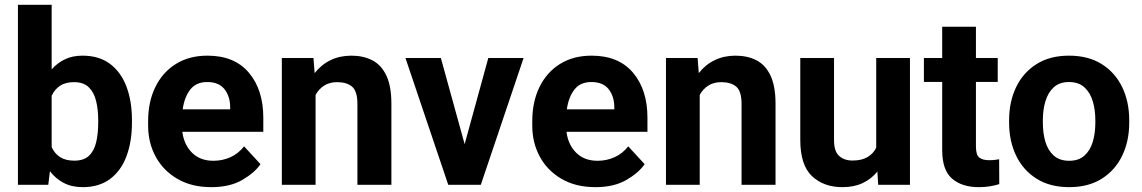

<svg xmlns="http://www.w3.org/2000/svg" viewBox="-20 -770 4757 800"><path d="M529.8 -269.5V-259.3Q529.8 -180.7 507.3 -119.9Q484.9 -59.1 439.2 -24.7Q393.6 9.8 324.7 9.8Q279.3 9.8 245.6 -7.8Q211.9 -25.4 188 -56.6L181.2 0H54.7V-750H195.3V-481Q218.8 -507.8 250.5 -522.9Q282.2 -538.1 323.7 -538.1Q393.1 -538.1 438.7 -503.7Q484.4 -469.2 507.1 -408.7Q529.8 -348.1 529.8 -269.5ZM389.2 -259.3V-269.5Q389.2 -312.5 380.6 -348.4Q372.1 -384.3 350.3 -406Q328.6 -427.7 288.6 -427.7Q252.4 -427.7 230 -412.6Q207.5 -397.5 195.3 -371.1V-156.7Q207.5 -130.4 230.2 -115.5Q252.9 -100.6 289.6 -100.6Q329.6 -100.6 351.1 -121.3Q372.6 -142.1 380.9 -178Q389.2 -213.9 389.2 -259.3Z M860.4 9.8Q778.3 9.8 719.2 -24.7Q660.2 -59.1 628.7 -117.2Q597.2 -175.3 597.2 -246.1V-265.6Q597.2 -345.7 627.2 -407.2Q657.2 -468.8 712.6 -503.4Q768.1 -538.1 844.7 -538.1Q957 -538.1 1017.1 -467Q1077.1 -396 1077.1 -279.3V-220.7H739.7Q746.6 -167 780.3 -133.5Q814 -100.1 869.1 -100.1Q907.2 -100.1 940.2 -115Q973.1 -129.9 997.1 -160.2L1065.4 -85.9Q1040.5 -49.8 989 -20Q937.5 9.8 860.4 9.8ZM843.3 -428.2Q797.4 -428.2 772.9 -397Q748.5 -365.7 741.2 -314.5H939V-325.2Q938.5 -368.7 915.3 -398.4Q892.1 -428.2 843.3 -428.2Z M1384.8 -427.7Q1353 -427.7 1330.6 -413.3Q1308.1 -398.9 1294.9 -374.5V0H1154.3V-528.3H1286.1L1291 -465.3Q1318.4 -500.5 1357.2 -519.3Q1396 -538.1 1443.8 -538.1Q1493.7 -538.1 1531.2 -518.8Q1568.8 -499.5 1589.8 -455.3Q1610.8 -411.1 1610.8 -336.9V0H1469.2V-337.4Q1469.2 -389.6 1447.3 -408.7Q1425.3 -427.7 1384.8 -427.7Z M1816.9 -528.3 1916 -169.4 2014.6 -528.3H2161.6L1983.4 0H1847.7L1669.4 -528.3Z M2460.9 9.8Q2378.9 9.8 2319.8 -24.7Q2260.7 -59.1 2229.2 -117.2Q2197.8 -175.3 2197.8 -246.1V-265.6Q2197.8 -345.7 2227.8 -407.2Q2257.8 -468.8 2313.2 -503.4Q2368.7 -538.1 2445.3 -538.1Q2557.6 -538.1 2617.7 -467Q2677.7 -396 2677.7 -279.3V-220.7H2340.3Q2347.2 -167 2380.9 -133.5Q2414.6 -100.1 2469.7 -100.1Q2507.8 -100.1 2540.8 -115Q2573.7 -129.9 2597.7 -160.2L2666 -85.9Q2641.1 -49.8 2589.6 -20Q2538.1 9.8 2460.9 9.8ZM2443.8 -428.2Q2397.9 -428.2 2373.5 -397Q2349.1 -365.7 2341.8 -314.5H2539.6V-325.2Q2539.1 -368.7 2515.9 -398.4Q2492.7 -428.2 2443.8 -428.2Z M2985.4 -427.7Q2953.6 -427.7 2931.2 -413.3Q2908.7 -398.9 2895.5 -374.5V0H2754.9V-528.3H2886.7L2891.6 -465.3Q2918.9 -500.5 2957.8 -519.3Q2996.6 -538.1 3044.4 -538.1Q3094.2 -538.1 3131.8 -518.8Q3169.4 -499.5 3190.4 -455.3Q3211.4 -411.1 3211.4 -336.9V0H3069.8V-337.4Q3069.8 -389.6 3047.9 -408.7Q3025.9 -427.7 2985.4 -427.7Z M3639.2 0 3635.7 -55.2Q3610.8 -24.4 3574.7 -7.3Q3538.6 9.8 3490.2 9.8Q3412.1 9.8 3363.3 -36.1Q3314.5 -82 3314.5 -187V-528.3H3455.1V-186Q3455.1 -139.2 3476.6 -120.1Q3498 -101.1 3531.7 -101.1Q3570.8 -101.1 3594.7 -115.5Q3618.7 -129.9 3630.9 -154.3V-528.3H3771.5V0Z M4137.2 -528.3V-428.7H4046.4V-159.2Q4046.4 -125 4060.1 -113.8Q4073.7 -102.5 4101.6 -102.5Q4114.7 -102.5 4125 -103.8Q4135.3 -105 4143.1 -106.4L4143.6 -2.9Q4125.5 2.9 4104.5 6.3Q4083.5 9.8 4058.1 9.8Q3988.3 9.8 3947 -25.6Q3905.8 -61 3905.8 -145V-428.7H3829.6V-528.3H3905.8V-658.7H4046.4V-528.3Z M4184.6 -258.8V-269Q4184.6 -346.2 4213.9 -407Q4243.2 -467.8 4298.8 -502.9Q4354.5 -538.1 4434.1 -538.1Q4514.6 -538.1 4570.6 -502.9Q4626.5 -467.8 4655.8 -407Q4685.1 -346.2 4685.1 -269V-258.8Q4685.1 -182.1 4655.8 -121.3Q4626.5 -60.5 4570.8 -25.4Q4515.1 9.8 4435.1 9.8Q4355 9.8 4299.1 -25.4Q4243.2 -60.5 4213.9 -121.3Q4184.6 -182.1 4184.6 -258.8ZM4325.2 -269V-258.8Q4325.2 -214.8 4335.9 -179Q4346.7 -143.1 4370.8 -121.6Q4395 -100.1 4435.1 -100.1Q4474.6 -100.1 4498.5 -121.6Q4522.5 -143.1 4533.2 -179Q4543.9 -214.8 4543.9 -258.8V-269Q4543.9 -312 4533.2 -348.1Q4522.5 -384.3 4498.3 -406.2Q4474.1 -428.2 4434.1 -428.2Q4394.5 -428.2 4370.6 -406.2Q4346.7 -384.3 4335.9 -348.1Q4325.2 -312 4325.2 -269Z"/></svg>

Font: Vazirmatn RD UI FD
Style: Bold
Weight: 700
Designer: Saber Rastikerdar
Foundry: Saber Rastikerdar
Version: Version 33.003